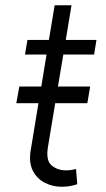

<svg xmlns="http://www.w3.org/2000/svg" viewBox="-20 -696 398 724"><path d="M41.5 -306.8 52.9 -369.7H135.7L155.5 -490.4H74.2L83.5 -545.5H164.4L186.1 -676.1H249.6L228 -545.5H343.8L334.9 -490.4H218.8L198.5 -369.7H320L309.3 -306.8H188.2L160.9 -142.4Q152.3 -90.9 174.5 -72.3Q196.7 -53.6 229 -53.6Q241.5 -53.6 250.5 -55.4Q259.6 -57.2 266.7 -58.6L271.3 -1.4Q261 2.1 246.8 5.1Q232.6 8.2 212.7 8.2Q177.9 8.2 148.4 -7.1Q119 -22.4 103.7 -52.6Q88.4 -82.7 95.5 -127.5L125 -306.8Z"/></svg>

Font: Inter Light  BETA
Style: Italic
Weight: 300
Italic angle: 9.39999°
Designer: Rasmus Andersson
Foundry: rsms
Version: Version 3.011;git-f93a4a705